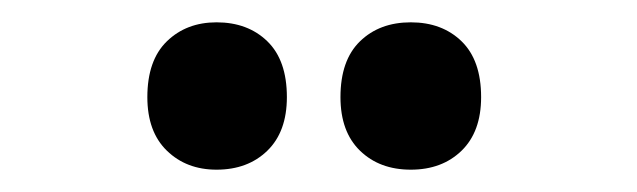

<svg xmlns="http://www.w3.org/2000/svg" viewBox="-20 -769 571 172"><path d="M112 -682Q112 -715 129.5 -732Q147 -749 174 -749Q202 -749 219.5 -732Q237 -715 237 -682Q237 -651 219.5 -634Q202 -617 174 -617Q147 -617 129.5 -634Q112 -651 112 -682ZM285 -682Q285 -715 302.5 -732Q320 -749 348 -749Q376 -749 393.5 -732Q411 -715 411 -682Q411 -651 393.5 -634Q376 -617 348 -617Q320 -617 302.5 -634Q285 -651 285 -682Z"/></svg>

Font: Noto Sans Tamil Condensed
Style: Bold
Weight: 700
Width: 3
Designer: Jelle Bosma - Monotype Design Team
Foundry: Monotype Imaging Inc.
Version: Version 2.004; ttfautohint (v1.8.4.7-5d5b)